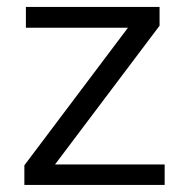

<svg xmlns="http://www.w3.org/2000/svg" viewBox="-20 -541 536 554"><path d="M440.4 -466.8V-521H54.7V-460.9H349.1L50.3 -64V-7.3H455.1V-66.4H138.7Z"/></svg>

Font: Shabnam Light
Style: Regular
Weight: 300
Foundry: DejaVu fonts team - Redesigned by Saber Rastikerdar - Based on Vazir font
Version: Version 5.0.1